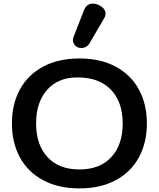

<svg xmlns="http://www.w3.org/2000/svg" viewBox="-20 -1034 880 1064"><path d="M46 -350Q46 -456 90 -537.5Q134 -619 218.5 -664.5Q303 -710 420 -710Q537 -710 621.5 -664.5Q706 -619 750 -537.5Q794 -456 794 -350Q794 -244 750 -162.5Q706 -81 621.5 -35.5Q537 10 420 10Q303 10 218.5 -35.5Q134 -81 90 -162.5Q46 -244 46 -350ZM660 -350Q660 -469 594.5 -537Q529 -605 410 -605Q301 -605 240.5 -535.5Q180 -466 180 -350Q180 -232 243 -163.5Q306 -95 420 -95Q534 -95 597 -163.5Q660 -232 660 -350ZM384 -812Q384 -821 387 -828L444 -974Q459 -1014 494 -1014Q511 -1014 527 -1006Q565 -988 565 -958Q565 -945 556 -931L475 -792Q468 -781 456.5 -774.5Q445 -768 431 -768Q417 -768 408 -773Q397 -779 390.5 -789.5Q384 -800 384 -812Z"/></svg>

Font: Kodchasan
Style: Bold
Weight: 700
Designer: Katatrad Aksorn Co.,Ltd.
Foundry: Cadson Demak Co.,Ltd.
Version: Version 1.000; ttfautohint (v1.6)